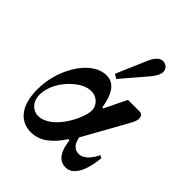

<svg xmlns="http://www.w3.org/2000/svg" viewBox="-211 -876 1014 1014"><g transform="rotate(45 296.0 -369.0)"><path d="M52 -174C52 -48 110 10 188 10C253 10 306 -31 355 -106L362 -104C374 -14 409 12 449 12C520 12 544 -96 548 -157L533 -165C522 -140 492 -88 449 -88C434 -88 398 -91 388 -152L523 -394C531 -408 542 -429 542 -445C542 -460 534 -474 518 -474H430L369 -349L362 -351C352 -413 329 -486 259 -486C200 -486 145 -442 107 -377C69 -312 52 -246 52 -174ZM80 -163C80 -195 92 -256 151 -314C193 -355 228 -370 260 -370C307 -370 335 -334 335 -299C335 -241 255 -78 153 -78C120 -78 80 -106 80 -163ZM284 -523 308 -508 425 -645C450 -674 458 -697 458 -709C458 -734 439 -750 415 -750C393 -750 373 -730 356 -691Z"/></g></svg>

Font: Old Standard
Style: Bold
Weight: 700
Designer: Alexey Kryukov <alexios@thessalonica.org.ru>
Version: Version 2.0.2